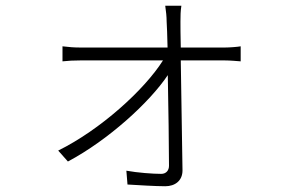

<svg xmlns="http://www.w3.org/2000/svg" viewBox="-20 -598 996 667"><path d="M215.9 -36.9C356.9 -111.9 500 -242.9 562.9 -337C565 -224.1 567.1 -89.1 567.1 -22C567.1 -6 557.2 6 540.1 6C511 6 458.1 2.1 419 -5L422.9 43C457 45.1 521 49 554 49C588.1 49 614 29.8 614 -6C612.9 -92 610.1 -264.2 608 -388.1H761C778.1 -388.1 802.9 -386 816.1 -384.9V-437.1C805 -435 777 -432.9 761 -432.9H608C606.9 -474.8 606.9 -508.2 606.9 -523.1C606.9 -543 607.2 -560 610.1 -578.1H554C556.8 -560 558.9 -539.1 558.9 -523.1C560 -508.2 561.1 -474.8 562.1 -432.9H258.9C237.9 -432.9 219.1 -434.3 197.1 -437.1V-384.9C218 -387.1 235.8 -388.1 258.9 -388.1H546.2C481.2 -285.2 328.1 -147 182.2 -74.9Z"/></svg>

Font: Karasuma Gothic
Style: Light
Weight: 300
Designer: Rasmus Andersson / Ryoko Nishizuka
Foundry: rsms
Version: Version 1.00